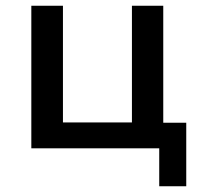

<svg xmlns="http://www.w3.org/2000/svg" viewBox="-20 -516 706 668"><path d="M534 132V0H89V-496H199V-90H439V-496H548V-89H628V132Z"/></svg>

Font: Nunito Sans 8pt SemiBold
Style: Regular
Weight: 600
Version: Version 3.101;gftools[0.9.27]